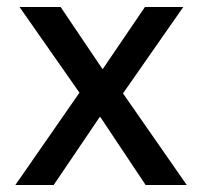

<svg xmlns="http://www.w3.org/2000/svg" viewBox="-20 -531 581 551"><path d="M24 0 208 -265 36 -511H154L274 -333H275L396 -511H506L333 -263L516 0H398L268 -195H266L134 0Z"/></svg>

Font: Chivo Medium
Style: Regular
Weight: 400
Version: Version 2.002